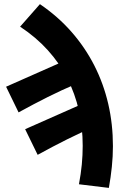

<svg xmlns="http://www.w3.org/2000/svg" viewBox="-20 -720 576 921"><path d="M502.2 181.3 358.7 163.9Q368 114.5 372.4 69.1Q376.7 23.8 376.7 -20.6Q376.7 -109.1 358.4 -189.9Q340 -270.7 303.1 -343.5Q266.2 -416.2 209.6 -478.9Q153 -541.7 76.4 -592.1L171.5 -700.1Q257.8 -641.4 323 -567Q388.2 -492.6 432.4 -405.9Q476.6 -319.1 499.2 -221.8Q521.7 -124.4 521.7 -18.9Q521.7 30.4 516.5 80.2Q511.4 130 502.2 181.3ZM160.6 22.7 100.6 -100.3 442.3 -251.5 436.4 -113.8Q367.4 -84.4 301 -51.1Q234.5 -17.9 160.6 22.7ZM69.1 -180.9 9.2 -304 350.8 -455.2 344.9 -317.4Q276 -288 209.5 -254.8Q143.1 -221.6 69.1 -180.9Z"/></svg>

Font: Source Sans 3 Variable
Style: Regular
Weight: 200
Designer: Paul D. Hunt
Foundry: Adobe Systems Incorporated
Version: Version 3.026